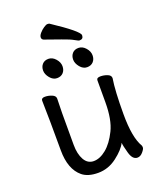

<svg xmlns="http://www.w3.org/2000/svg" viewBox="-162 -975 914 1099"><g transform="rotate(-20 295.0 -426.0)"><path d="M148 -4Q86 -55 86 -171Q86 -368 83 -474Q83 -490 105 -490Q126 -490 147 -481.5Q168 -473 168 -456L166 -368V-175Q166 -119 186 -83.5Q206 -48 243 -48Q281 -48 320 -80Q359 -112 389.5 -174Q420 -236 420 -342V-475Q420 -491 443 -491Q465 -491 485.5 -483Q506 -475 506 -458Q494 -385 494 -242Q494 -99 531 -38Q533 -34 533 -25Q533 -16 518 1.5Q503 19 485 19Q455 19 442 -27.5Q429 -74 428 -92Q410 -55 358 -15.5Q306 24 244 24Q182 24 148 -4ZM246 -581Q232 -566 208 -566Q184 -566 165.5 -588.5Q147 -611 147 -634Q147 -657 160.5 -672Q174 -687 198 -687Q222 -687 241 -665.5Q260 -644 260 -620Q260 -596 246 -581ZM429 -581Q415 -566 391 -566Q367 -566 348.5 -588.5Q330 -611 330 -634Q330 -657 343.5 -672Q357 -687 381 -687Q405 -687 424 -665.5Q443 -644 443 -620Q443 -596 429 -581ZM403 -725Q396 -725 375.5 -737Q355 -749 307.5 -765.5Q260 -782 210 -800Q199 -805 199 -817Q199 -828 211 -842Q223 -856 238 -866Q253 -876 261 -876Q269 -876 273 -874Q426 -773 426 -748Q426 -725 403 -725Z"/></g></svg>

Font: LXGW WenKai Medium
Style: Regular
Weight: 500
Designer: LXGW / Fontworks Inc.
Foundry: LXGW / Fontworks Inc.
Version: Version 1.501; October 10, 2024